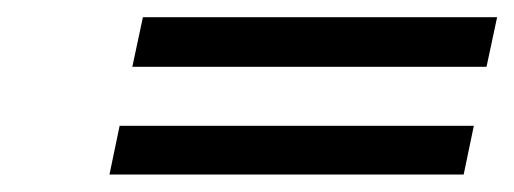

<svg xmlns="http://www.w3.org/2000/svg" viewBox="-20 -343 592 221"><path d="M525.4 -198.2 513.7 -142.1H106L117.7 -198.2ZM552.2 -323.2 540 -266.1H132.3L144.5 -323.2Z"/></svg>

Font: Linux Libertine Capitals O
Style: Bold Italic Samll Caps
Weight: 400
Italic angle: -12°
Designer: Philipp H. Poll
Foundry: Philipp H. Poll
Version: Version 5.0.4